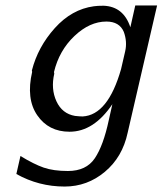

<svg xmlns="http://www.w3.org/2000/svg" viewBox="-20 -500 596 704"><path d="M98 -237Q97 -238 97 -242Q119 -328 181 -397Q243 -466 324 -477Q337 -479 360 -479Q433 -476 458 -400L476 -480H556L448 -13Q429 76 364.5 130Q300 184 217 184Q122 184 40 138L55 72Q104 102 140 114.5Q176 127 229 127Q296 127 327.5 80.5Q359 34 379 -60L392 -118Q324 -17 235 -17Q158 -17 116.5 -77.5Q75 -138 98 -237ZM178 -236Q178 -234 178.5 -232.5Q179 -231 179 -230Q166 -174 187 -128.5Q208 -83 255 -75Q273 -73 283 -73Q376 -78 424 -247L439 -312Q447 -347 434 -383Q418 -421 370 -421Q309 -421 253 -368Q197 -315 178 -236Z"/></svg>

Font: Coval
Style: Light Italic
Weight: 300
Foundry: Context Ltd
Version: Version 001.000